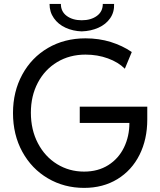

<svg xmlns="http://www.w3.org/2000/svg" viewBox="-20 -916 788 944"><path d="M43.9 -360.4Q43.9 -465.3 89.4 -549.1Q134.8 -632.8 215.8 -680.2Q296.9 -727.5 400.4 -727.5Q466.8 -727.5 524.7 -709.5Q582.5 -691.4 627.9 -660.2L593.8 -578.1Q561.5 -610.4 510.5 -628.9Q459.5 -647.5 400.4 -647.5Q322.3 -647.5 261.2 -610.8Q200.2 -574.2 166 -509.3Q131.8 -444.3 131.8 -362.3Q131.8 -277.8 166.3 -211.9Q200.7 -146 260.5 -109.1Q320.3 -72.3 393.6 -72.3Q461.9 -72.3 512.5 -104.2Q563 -136.2 589.6 -190.9Q616.2 -245.6 616.2 -311.5H372.1V-391.6H704.1V-328.1Q704.1 -231 666 -154.8Q627.9 -78.6 557.4 -35.4Q486.8 7.8 393.6 7.8Q295.4 7.8 215.6 -39.1Q135.7 -85.9 89.8 -169.7Q43.9 -253.4 43.9 -360.4ZM223.6 -896.5H279.3Q279.3 -858.9 308.3 -837.6Q337.4 -816.4 381.8 -816.4Q426.8 -816.4 456.1 -837.6Q485.4 -858.9 485.4 -896.5H541Q542.5 -856.4 521.7 -826.4Q501 -796.4 464.1 -779.8Q427.2 -763.2 381.8 -761.7Q338.4 -763.2 302.2 -779.8Q266.1 -796.4 244.9 -826.7Q223.6 -856.9 223.6 -896.5Z"/></svg>

Font: Reddit Sans Vanilla
Style: Regular
Weight: 400
Designer: Stephen Hutchings
Foundry: Reddit
Version: Version 1.013